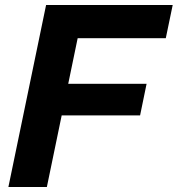

<svg xmlns="http://www.w3.org/2000/svg" viewBox="-20 -749 712 769"><path d="M13.6 0 164.6 -729H671.7L644 -595.9H255.4L298.3 -631L167.7 0ZM175.9 -286.9 203.9 -413.3H567.1L541.1 -286.9Z"/></svg>

Font: Mona Sans
Style: Italic
Weight: 200
Italic angle: -11.6951°
Designer: Deni Anggara
Foundry: GitHub
Version: Version 2.000